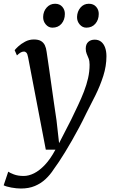

<svg xmlns="http://www.w3.org/2000/svg" viewBox="-64 -780 626 1048"><path d="M89.5 -466.5Q86 -486 80.2 -492.2Q74.5 -498.5 66.5 -498.5Q57.5 -498.5 48.8 -493.5Q40 -488.5 28.5 -477.5L16 -506Q20.5 -512.5 35.5 -526.5Q50.5 -540.5 72.8 -552.5Q95 -564.5 121 -564.5Q145.5 -564.5 159.5 -556.2Q173.5 -548 180.8 -533Q188 -518 190.5 -497Q197.5 -450.5 204.2 -403.5Q211 -356.5 217.5 -309.8Q224 -263 230.8 -216.2Q237.5 -169.5 244.5 -123L258.5 1.5L324.5 -127Q344 -167.5 362 -205.5Q380 -243.5 394.2 -280.2Q408.5 -317 416.8 -353.5Q425 -390 425 -427Q425 -447 419.8 -460.5Q414.5 -474 409.2 -486.2Q404 -498.5 404 -514.5Q404 -538.5 417.5 -551Q431 -563.5 453 -563.5Q474 -563.5 488.2 -552Q502.5 -540.5 509.8 -520Q517 -499.5 517 -473Q517 -419.5 499.8 -365.5Q482.5 -311.5 457 -260Q431.5 -208.5 407.5 -162.5Q388.5 -123 368.5 -85.2Q348.5 -47.5 329 -13.5Q309.5 20.5 291.5 50Q273.5 79.5 257.8 103Q242 126.5 229.5 143.5Q210 174 184.5 197.8Q159 221.5 126.2 235.2Q93.5 249 50 249Q26.5 249 -2 243.8Q-30.5 238.5 -44 231.5L-19 157Q-10.5 163.5 11.8 172Q34 180.5 65.5 180.5Q92.5 180.5 121.8 166Q151 151.5 181 120Q211 88.5 238.5 37H186ZM222 -629Q201 -629 186 -646.5Q171 -664 171.5 -687.5Q172 -717.5 190.5 -738.5Q209 -759.5 236.5 -759.5Q262 -759.5 276.2 -742.8Q290.5 -726 290 -703.5Q290 -672 271.8 -650.5Q253.5 -629 222 -629ZM407 -629Q386 -629 371 -646.5Q356 -664 356.5 -687.5Q357.5 -717.5 375.2 -738.5Q393 -759.5 421 -759.5Q446.5 -759.5 461 -742.8Q475.5 -726 475 -703.5Q475 -672 456.5 -650.5Q438 -629 407 -629Z"/></svg>

Font: Merriweather 24pt
Style: Italic
Weight: 400
Italic angle: -7.8°
Designer: Eben Sorkin
Foundry: Eben Sorkin
Version: Version 2.101